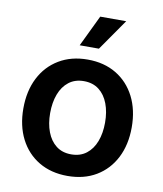

<svg xmlns="http://www.w3.org/2000/svg" viewBox="-85 -822 766 903"><g transform="rotate(10 298.0 -370.5)"><path d="M297.9 11.2Q219.7 11.2 161.4 -23.4Q103 -58.1 71 -120.6Q39.1 -183.1 39.1 -266.1Q39.1 -349.1 71 -411.9Q103 -474.6 161.4 -509.5Q219.7 -544.4 297.9 -544.4Q376.5 -544.4 434.6 -509.5Q492.7 -474.6 524.7 -411.9Q556.6 -349.1 556.6 -266.1Q556.6 -183.1 524.7 -120.6Q492.7 -58.1 434.6 -23.4Q376.5 11.2 297.9 11.2ZM297.9 -91.8Q340.8 -91.8 370.1 -114.5Q399.4 -137.2 414.3 -176.5Q429.2 -215.8 429.2 -266.1Q429.2 -316.9 414.3 -356.4Q399.4 -396 370.1 -418.7Q340.8 -441.4 297.9 -441.4Q255.4 -441.4 226.1 -418.7Q196.8 -396 181.9 -356.4Q167 -316.9 167 -266.1Q167 -215.8 181.9 -176.5Q196.8 -137.2 225.8 -114.5Q254.9 -91.8 297.9 -91.8ZM248.5 -604 320.3 -753.4H444.3L340.3 -604Z"/></g></svg>

Font: Inter 20pt SemiBold
Style: Regular
Weight: 600
Version: Version 4.001;git-66647c0bb